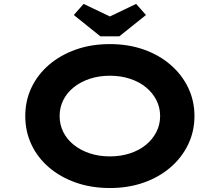

<svg xmlns="http://www.w3.org/2000/svg" viewBox="-20 -938 1108 968"><path d="M534.5 10Q440.3 10 362.3 -17.5Q284.3 -45 227 -94Q169.7 -143 138.6 -209.1Q107.4 -275.1 107.4 -352.9Q107.4 -430.6 138.8 -496.7Q170.3 -562.7 227.6 -611.7Q284.9 -660.7 362.6 -688.2Q440.3 -715.7 533.9 -715.7Q627.1 -715.7 704.8 -688.2Q782.6 -660.7 839.9 -611.2Q897.2 -561.7 928.8 -495.7Q960.4 -429.6 960.4 -353.4Q960.4 -276.1 928.8 -210.1Q897.2 -144 839.9 -94.5Q782.6 -45 704.8 -17.5Q627.1 10 534.5 10ZM533.9 -149.5Q589.2 -149.5 635.9 -165Q682.7 -180.5 716.1 -208.1Q749.6 -235.7 768.5 -272.8Q787.3 -309.8 787.3 -352.9Q787.3 -396 768.5 -433Q749.6 -470 716.1 -497.6Q682.7 -525.2 635.9 -540.7Q589.2 -556.2 533.9 -556.2Q478.7 -556.2 432.2 -540.7Q385.8 -525.2 351.5 -497.6Q317.2 -470 298.9 -433Q280.6 -396 280.6 -352.9Q280.6 -309.8 298.9 -272.8Q317.2 -235.7 351.5 -208.1Q385.8 -180.5 432.2 -165Q478.7 -149.5 533.9 -149.5ZM486.3 -754.7 352 -862.3 401.5 -918.3 548.9 -847.8H518.9L666.4 -918.3L715.9 -862.3L581.5 -754.7Z"/></svg>

Font: Lexend Tera
Style: Regular
Weight: 400
Designer: Bonnie Shaver-Troup, Thomas Jockin
Foundry: Lexend
Version: Version 1.007